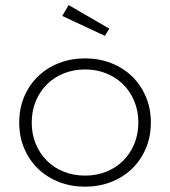

<svg xmlns="http://www.w3.org/2000/svg" viewBox="-20 -705 655 740"><path d="M307.7 14.5Q254.1 14.5 207.7 -3.4Q161.4 -21.4 127.3 -54.1Q93.2 -86.8 73.6 -132.3Q54.1 -177.7 54.1 -232.7Q54.1 -287.7 73.6 -333.2Q93.2 -378.6 127.3 -411.4Q161.4 -444.1 207.7 -462Q254.1 -480 307.7 -480Q361.4 -480 407.7 -462Q454.1 -444.1 488.2 -411.4Q522.3 -378.6 541.8 -333.2Q561.4 -287.7 561.4 -232.7Q561.4 -177.7 541.8 -132.3Q522.3 -86.8 488.2 -54.1Q454.1 -21.4 407.7 -3.4Q361.4 14.5 307.7 14.5ZM307.7 -28.2Q352.3 -28.2 390 -43.4Q427.7 -58.6 455 -85.9Q482.3 -113.2 497.7 -150.7Q513.2 -188.2 513.2 -232.7Q513.2 -277.3 497.7 -314.8Q482.3 -352.3 455 -379.5Q427.7 -406.8 390 -422Q352.3 -437.3 307.7 -437.3Q263.2 -437.3 225.5 -422Q187.7 -406.8 160.5 -379.5Q133.2 -352.3 117.7 -314.8Q102.3 -277.3 102.3 -232.7Q102.3 -188.2 117.7 -150.7Q133.2 -113.2 160.5 -85.9Q187.7 -58.6 225.5 -43.4Q263.2 -28.2 307.7 -28.2ZM384.1 -566.8 220 -643.6 244.5 -685.5 401.4 -594.5Z"/></svg>

Font: Spartan Light
Style: Regular
Weight: 300
Designer: Matt Bailey, Mirko Velimirovic
Foundry: Matt Bailey
Version: Version 1.005